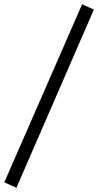

<svg xmlns="http://www.w3.org/2000/svg" viewBox="-80 -715 460 900"><path d="M-3 165 -60 140 305 -695 360 -670Z"/></svg>

Font: Faustina Light Light
Style: Italic
Weight: 300
Italic angle: -8°
Version: Version 1.200